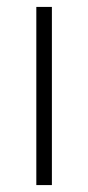

<svg xmlns="http://www.w3.org/2000/svg" viewBox="-20 -535 255 555"><path d="M85 0V-515H130V0Z"/></svg>

Font: Oxanium ExtraLight
Style: Regular
Weight: 200
Designer: Severin Meyer
Version: Version 2.000